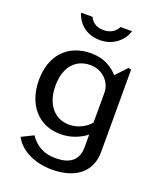

<svg xmlns="http://www.w3.org/2000/svg" viewBox="-164 -842 928 1118"><g transform="rotate(20 299.5 -283.5)"><path d="M294 175C430 175 529 112 529 -21V-530L512 -534L447 -466C412 -506 358 -540 280 -540C132 -540 45 -440 45 -290C45 -142 130 -36 269 -36C335 -36 391 -61 429 -91V-13C429 75 370 105 294 105C209 106 163 68 131 22L58 58C92 125 180 175 294 175ZM298 -105C209 -105 147 -176 147 -291C147 -416 214 -474 298 -474C374 -474 429 -416 429 -350V-165C396 -127 348 -105 298 -105ZM458 -742H386C374 -717 348 -691 298 -691C246 -691 223 -720 213 -742H142C158 -682 213 -629 298 -629C386 -629 441 -686 458 -742Z"/></g></svg>

Font: Bisquit Text
Style: Regular
Weight: 400
Version: Version 1.004;Glyphs 3.2.3 (3260)